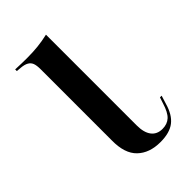

<svg xmlns="http://www.w3.org/2000/svg" viewBox="-186 -647 725 725"><g transform="rotate(-45 176.0 -284.5)"><path d="M100 -201.6V-503.2Q100 -524.2 95.6 -535.5Q91.1 -546.8 80.2 -552.8Q69.4 -558.9 50 -560.5L31.5 -562.1V-571Q49.2 -570.2 64.5 -569.8Q79.8 -569.4 92.7 -569.4Q125 -569.4 151.6 -572.2Q178.2 -575 206.5 -581.5V-518.5V-571V-201.6ZM225.8 11.3Q166.9 11.3 133.1 -21.4Q99.2 -54 100 -123.4V-201.6H206.5V-96.8Q206.5 -58.9 221.8 -38.7Q237.1 -18.5 266.1 -18.5Q291.9 -18.5 308.1 -33.5Q324.2 -48.4 335.5 -85.5L343.5 -109.7H352.4L341.9 -75.8Q329 -30.6 302 -9.7Q275 11.3 225.8 11.3Z"/></g></svg>

Font: Playfair 144pt SemiCondensed SemiBold
Style: Regular
Weight: 600
Width: 4
Designer: Claus Eggers Sørensen
Foundry: Claus Eggers Sørensen
Version: Version 2.203